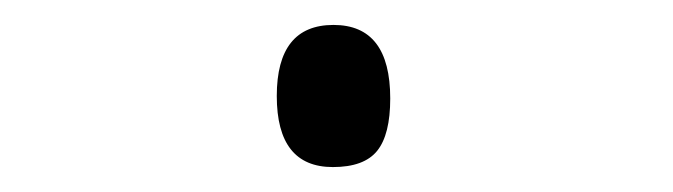

<svg xmlns="http://www.w3.org/2000/svg" viewBox="-20 -379 540 154"><path d="M247 -245Q202 -245 202 -302Q202 -359 247.5 -359Q293 -359 293 -300Q293 -271 282.5 -258Q272 -245 247 -245Z"/></svg>

Font: TypoPRO Lekton
Style: Regular
Weight: 400
Monospace: yes
Designer: Paolo Mazzetti, Luciano Perondi, Raffaele Flato, Elena Papassissa, Emilio Macchia, Michela Povoleri, Tobias Seemiller, R
Version: Version 34.000